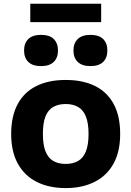

<svg xmlns="http://www.w3.org/2000/svg" viewBox="-20 -974 688 1005"><path d="M324 10.5Q237 10.5 173 -21.5Q109 -53.5 73.8 -116.5Q38.5 -179.5 38.5 -273Q38.5 -366 72.5 -429Q106.5 -492 170.5 -523.8Q234.5 -555.5 324 -555.5Q413.5 -555.5 477.5 -523.8Q541.5 -492 575.2 -429.2Q609 -366.5 609 -273Q609 -180 574 -117Q539 -54 474.8 -21.8Q410.5 10.5 324 10.5ZM324 -116Q361.5 -116 388.2 -131Q415 -146 429.2 -180.5Q443.5 -215 443.5 -272.5Q443.5 -330.5 429.2 -365Q415 -399.5 388.2 -414.5Q361.5 -429.5 324 -429.5Q286 -429.5 259.2 -414.5Q232.5 -399.5 218.5 -365.5Q204.5 -331.5 204.5 -273.5Q204.5 -215.5 218.5 -181Q232.5 -146.5 259.2 -131.2Q286 -116 324 -116ZM453.5 -628Q409.5 -628 387 -649.8Q364.5 -671.5 364.5 -709.5Q364.5 -748 387 -769.8Q409.5 -791.5 453.5 -791.5Q497.5 -791.5 519.8 -769.8Q542 -748 542 -709.5Q542 -671.5 519.8 -649.8Q497.5 -628 453.5 -628ZM195 -628Q150.5 -628 128.2 -649.8Q106 -671.5 106 -709.5Q106 -748 128.2 -769.8Q150.5 -791.5 195 -791.5Q239 -791.5 261.2 -769.8Q283.5 -748 283.5 -709.5Q283.5 -671.5 261.2 -649.8Q239 -628 195 -628ZM138.5 -858V-954.5H509.5V-858Z"/></svg>

Font: Encode Sans SemiExpanded
Style: Bold
Weight: 700
Width: 6
Designer: Multiple Designers
Foundry: Impallari Type
Version: Version 3.002